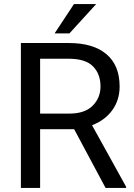

<svg xmlns="http://www.w3.org/2000/svg" viewBox="-20 -922 656 942"><path d="M498 0 343.8 -288.1H176.8V0H82.5V-710.9H317.9Q437.5 -710.9 502.2 -656.2Q566.9 -601.6 566.9 -497.6Q566.9 -431.2 531 -381.6Q495.1 -332 431.6 -307.6L598.6 -5.9V0ZM317.9 -633.8H176.8V-364.7H320.8Q396.5 -364.7 434.8 -403.6Q473.1 -442.4 473.1 -497.6Q473.1 -559.1 436.3 -596.4Q399.4 -633.8 317.9 -633.8ZM248 -758.3 342.8 -901.9H451.7L320.8 -758.3Z"/></svg>

Font: Vazirmatn FD
Style: Regular
Weight: 400
Designer: Saber Rastikerdar
Foundry: Saber Rastikerdar
Version: Version 33.001